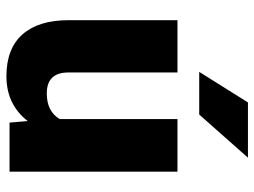

<svg xmlns="http://www.w3.org/2000/svg" viewBox="-118 -672 800 604"><g transform="rotate(90 282.0 -370.0)"><path d="M360.8 -57.1Q308.6 9.8 219.7 9.8Q132.8 9.8 88.1 -40.8Q43.5 -91.3 43.5 -186V-528.3H208V-185.1Q208 -117.2 273.9 -117.2Q330.6 -117.2 354.5 -157.7V-528.3H520V0H365.7ZM302.2 -750H476.1L340.3 -596.7H206.1Z"/></g></svg>

Font: Sadagaat-English
Style: Regular
Weight: 900
Designer: Ahmed alsheikh
Foundry: Ahmed alsheikh Design
Version: Version 2.137;January 17, 2018;FontCreator 11.0.0.2408 64-bi